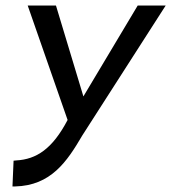

<svg xmlns="http://www.w3.org/2000/svg" viewBox="-20 -471 618 693"><path d="M80 -451 224 -38C169 67 111 104 39 108L29 109L25 202H34C164 199 222 112 277 18L578 -451H477L281 -123L182 -451Z"/></svg>

Font: Charger Pro
Style: ExBdNarObl
Weight: 400
Designer: Jasper
Foundry: Cannot Into Space Fonts
Version: Version 1.09